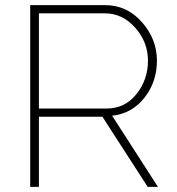

<svg xmlns="http://www.w3.org/2000/svg" viewBox="-20 -730 692 750"><path d="M132 0H98V-710H390Q476 -710 534.5 -643.5Q593 -577 593 -493Q593 -410 544 -348Q495 -286 418 -278L597 0H557L380 -274H132ZM132 -678V-306H396Q468 -306 513 -362.5Q558 -419 558 -493Q558 -566 508 -622Q458 -678 389 -678Z"/></svg>

Font: Raleway
Style: ExtraLight
Weight: 200
Designer: Matt McInerney, Pablo Impallari, Rodrigo Fuenzalida
Foundry: Matt McInerney, Pablo Impallari, Rodrigo Fuenzalida
Version: Version 2.001